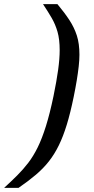

<svg xmlns="http://www.w3.org/2000/svg" viewBox="-87 -763 456 933"><path d="M-67 150Q-32 118 -3 89Q26 60 50.5 28Q75 -4 96 -46.5Q117 -89 136 -149.5Q155 -210 173 -296Q188 -369 195.5 -423.5Q203 -478 203 -519Q203 -572 192.5 -608.5Q182 -645 164 -676Q146 -707 122 -743H192Q227 -701 250.5 -665Q274 -629 286.5 -590Q299 -551 299 -497Q299 -472 295.5 -440.5Q292 -409 286 -372.5Q280 -336 271 -292Q255 -214 237.5 -157Q220 -100 199 -57Q178 -14 151 20.5Q124 55 87.5 86Q51 117 3 150Z"/></svg>

Font: Saira Expanded Medium
Style: Italic
Weight: 500
Width: 7
Italic angle: -12°
Designer: Hector Gatti with collaboration of the Omnibus-Type team
Foundry: Omnibus-Type
Version: Version 1.101